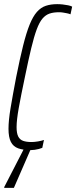

<svg xmlns="http://www.w3.org/2000/svg" viewBox="-20 -716 368 926"><path d="M128 8Q92 8 68 -0.5Q44 -9 32.5 -31.5Q21 -54 21 -95Q21 -135 31 -195Q41 -255 58 -344Q76 -434 91.5 -496Q107 -558 123 -597.5Q139 -637 158 -658.5Q177 -680 201 -688Q225 -696 256 -696Q269 -696 282.5 -694.5Q296 -693 308.5 -690.5Q321 -688 328 -684L320 -647Q313 -650 303 -652Q293 -654 283.5 -655.5Q274 -657 265 -657Q238 -657 219 -650.5Q200 -644 185 -626.5Q170 -609 157 -574Q144 -539 130.5 -483Q117 -427 100 -344Q81 -254 70.5 -195.5Q60 -137 60 -103Q60 -73 68 -57.5Q76 -42 92 -36.5Q108 -31 132 -31Q146 -31 163.5 -34Q181 -37 192 -41L184 -3Q177 0 167.5 2.5Q158 5 147.5 6.5Q137 8 128 8ZM0 190 1 185 105 -17H137L135 -12L47 190Z"/></svg>

Font: Saira UltraCondensed ExtraLight
Style: Italic
Weight: 250
Width: 1
Italic angle: -12°
Designer: Hector Gatti with collaboration of the Omnibus-Type team
Foundry: Omnibus-Type
Version: Version 1.101